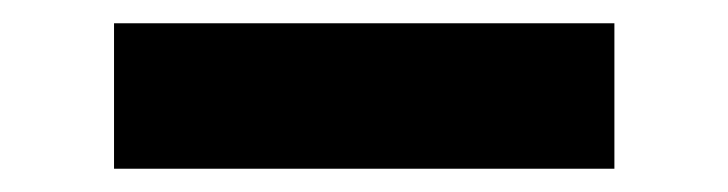

<svg xmlns="http://www.w3.org/2000/svg" viewBox="-20 -377 626 165"><path d="M78 -232V-357H508V-232Z"/></svg>

Font: DM Sans Black
Style: Regular
Weight: 900
Designer: Colophon Foundry, Jonny Pinhorn
Foundry: Colophon Foundry
Version: Version 4.004; ttfautohint (v1.8.4.7-5d5b)